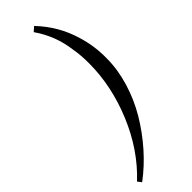

<svg xmlns="http://www.w3.org/2000/svg" viewBox="-303 -723 940 940"><g transform="rotate(-45 167.5 -252.5)"><path d="M335 -347.2Q335 -269.5 310.8 -189.2Q286.6 -108.9 244.4 -37.8Q202.1 33.2 147.2 95.5Q92.3 157.7 28.8 205.1L13.2 185.1Q126.5 79.1 191.7 -77.4Q256.8 -233.9 256.8 -392.1Q256.8 -447.3 249 -490.2Q235.8 -600.1 172.9 -689.9L195.8 -710Q279.3 -622.1 312 -509.8Q336.4 -430.7 335 -347.2Z"/></g></svg>

Font: Common Serif News
Style: Italic
Weight: 450
Italic angle: -12°
Designer: Philipp H. Poll, Khaled Hosny
Foundry: Stefan Peev, Context Ltd.
Version: Version 1.026